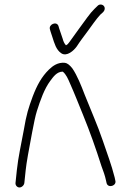

<svg xmlns="http://www.w3.org/2000/svg" viewBox="-20 -792 580 847"><path d="M423.9 -772C418.6 -772 414 -770 410.3 -766L396.9 -753C387.3 -743.7 376.6 -731 364.9 -715C338.6 -678.5 311.8 -642.8 286.6 -607C281.9 -599.7 277 -595 272.2 -593L271.1 -592C263.1 -600.9 259.5 -609.6 256.2 -622L240.9 -667L238 -677C230.5 -700.1 193 -684.8 200.4 -662L203.3 -652C205.3 -645.3 207.8 -637.7 210.9 -629C220.2 -600.4 227.5 -572.3 250.4 -557C274.9 -540.6 306.1 -569.4 318.5 -587C333.2 -610 349.8 -631.3 366.5 -654C382.2 -675.3 405.2 -708.9 422.2 -727L435.5 -739C439.2 -743 441.4 -747.7 441.9 -753C443 -763.6 434.5 -772 423.9 -772ZM87.4 15 93.4 -42C95 -57.3 98.3 -79.3 103.3 -108C112.1 -152.6 130.3 -264.1 142.7 -302C158.2 -350.6 175.6 -400.2 201.6 -435C215 -452.9 230.5 -476 256.9 -476C272 -463.7 279.9 -444.7 290.1 -421C308.7 -379.4 328.2 -329.5 346.8 -284C376.3 -211.8 403.5 -135.2 427.3 -60C435.2 -38.6 443.2 -17.6 447.6 4L450.3 16C456.8 40.1 496.2 27.5 488.6 4L485.9 -9C471.5 -66.1 452.8 -114.4 433.5 -171.5C410.3 -240 380.4 -306.4 354.1 -373C338 -415.1 320.7 -458.8 299.4 -490C287.6 -505.3 276.5 -513.7 266 -515C235.5 -517.8 213 -501.8 195.8 -485C164 -453.9 143.1 -415.9 124.5 -367C105.5 -314.8 97 -290.2 84.7 -217C72.9 -152.5 60.3 -98.4 54.4 -42L48.4 15C47.3 25.3 55.7 35 65.8 35C76 35 86.3 25.3 87.4 15Z"/></svg>

Font: Just Breathe
Style: Obl2
Weight: 400
Foundry: Cannot Into Space Fonts
Version: Version 0.72